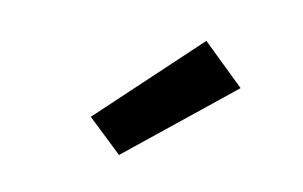

<svg xmlns="http://www.w3.org/2000/svg" viewBox="-44 -892 687 435"><g transform="rotate(10 300.0 -674.5)"><path d="M250 -530 172 -604 400 -819 495 -727Z"/></g></svg>

Font: Iosevka Custom XBdEx
Style: Regular
Weight: 800
Width: 7
Monospace: yes
Designer: Belleve Invis
Foundry: Belleve Invis
Version: Version 11.2.4; ttfautohint (v1.8.4)